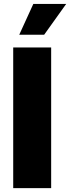

<svg xmlns="http://www.w3.org/2000/svg" viewBox="-20 -973 362 993"><path d="M244.6 -727.5V0H48.3V-727.5ZM79.6 -793.5 152.3 -952.6H322.3L208.5 -793.5Z"/></svg>

Font: Inter 17pt Black
Style: Regular
Weight: 900
Version: Version 4.001;git-66647c0bb